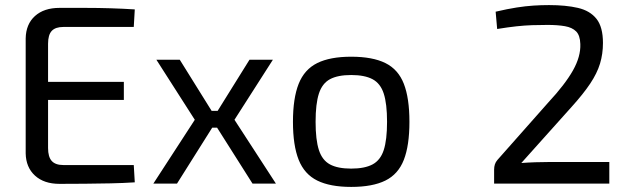

<svg xmlns="http://www.w3.org/2000/svg" viewBox="-20 -722 2470 755"><path d="M214 -691Q264 -691 314.5 -691Q365 -691 414.5 -689.5Q464 -688 510 -685L506 -616H229Q198 -616 183.5 -600.5Q169 -585 169 -550V-140Q169 -105 183.5 -89Q198 -73 229 -73H506L510 -5Q464 -2 414.5 -1Q365 0 314.5 0.5Q264 1 214 1Q153 1 117.5 -31.5Q82 -64 81 -119V-571Q82 -627 117.5 -659Q153 -691 214 -691ZM99 -400H467V-329H99Z M1053 -487 902 -251 1065 0H973L814 -251L961 -487ZM687 -487 834 -251 676 0H583L746 -251L595 -487ZM877 -286V-220H772V-286Z M1361 -499Q1445 -499 1495.5 -474Q1546 -449 1568 -392.5Q1590 -336 1590 -243Q1590 -150 1568 -93.5Q1546 -37 1495.5 -12Q1445 13 1361 13Q1278 13 1227.5 -12Q1177 -37 1154.5 -93.5Q1132 -150 1132 -243Q1132 -336 1154.5 -392.5Q1177 -449 1227.5 -474Q1278 -499 1361 -499ZM1361 -427Q1308 -427 1277.5 -410.5Q1247 -394 1234 -354Q1221 -314 1221 -243Q1221 -172 1234 -132Q1247 -92 1277.5 -75.5Q1308 -59 1361 -59Q1414 -59 1445 -75.5Q1476 -92 1489 -132Q1502 -172 1502 -243Q1502 -314 1489 -354Q1476 -394 1445 -410.5Q1414 -427 1361 -427Z M2139 -702Q2205 -702 2252.5 -691Q2300 -680 2325.5 -648Q2351 -616 2351 -553Q2351 -510 2339.5 -472Q2328 -434 2301 -393.5Q2274 -353 2228 -302L2030 -81Q2056 -83 2085.5 -84Q2115 -85 2142 -85H2376V0H1923V-55Q1923 -66 1926 -75.5Q1929 -85 1936 -93L2136 -319Q2202 -390 2233 -445Q2264 -500 2262 -549Q2261 -583 2245.5 -598.5Q2230 -614 2201.5 -619Q2173 -624 2133 -624Q2101 -624 2072 -623Q2043 -622 2010.5 -618.5Q1978 -615 1935 -608L1929 -676Q1976 -687 2011.5 -692.5Q2047 -698 2077.5 -700Q2108 -702 2139 -702Z"/></svg>

Font: Exo 2
Style: Regular
Weight: 400
Designer: Natanael Gama
Foundry: Natanael Gama
Version: Version 2.010